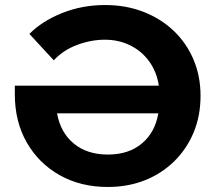

<svg xmlns="http://www.w3.org/2000/svg" viewBox="-20 -732 857 764"><path d="M409 12Q301 12 217.5 -35Q134 -82 86.5 -165Q39 -248 39 -357V-391H612Q604 -445 574.5 -486.5Q545 -528 499 -551Q453 -574 397 -574Q343 -574 287.5 -553.5Q232 -533 194 -492L97 -597Q147 -648 227 -680Q307 -712 398 -712Q481 -712 550.5 -685Q620 -658 671 -609.5Q722 -561 750 -495Q778 -429 778 -351Q778 -271 750.5 -205Q723 -139 673 -90Q623 -41 556 -14.5Q489 12 409 12ZM610 -281H207Q221 -204 274 -160.5Q327 -117 409 -117Q492 -117 544.5 -161Q597 -205 610 -281Z"/></svg>

Font: Montserrat
Style: Bold
Weight: 700
Designer: Julieta Ulanovsky
Foundry: Julieta Ulanovsky
Version: Version 9.000; ttfautohint (v1.8.4.7-5d5b)